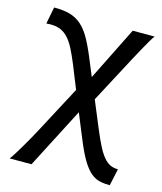

<svg xmlns="http://www.w3.org/2000/svg" viewBox="-112 -591 771 912"><g transform="rotate(15 273.5 -134.5)"><path d="M40.5 -507.8Q85 -508.3 117.2 -499.5Q149.4 -490.7 174.6 -469Q199.7 -447.3 220.5 -410.9Q241.2 -374.5 263.7 -319.8Q270 -304.2 279.1 -282.5Q288.1 -260.7 298.8 -234.9L429.7 -498H537.1Q529.8 -488.3 517.3 -467Q504.9 -445.8 491 -420.4Q477.1 -395 463.1 -369.1Q449.2 -343.3 439.5 -324.7L339.8 -136.7L394 -6.3Q413.1 39.6 429 70.8Q444.8 102.1 460.7 121.1Q476.6 140.1 493.7 148.2Q510.7 156.2 532.2 156.2L514.2 239.3Q486.8 239.3 464.1 234.1Q441.4 229 420.9 211.9Q400.4 194.8 380.4 162.6Q360.4 130.4 337.9 76.7Q326.7 50.3 312.5 15.4Q298.3 -19.5 282.7 -57.6L129.4 239.3H22Q29.8 229.5 43 208.5Q56.2 187.5 70.6 162.8Q85 138.2 98.9 113.3Q112.8 88.4 122.1 70.8L242.7 -156.7Q230 -188.5 218.5 -216.3Q207 -244.1 198.7 -266.1Q180.2 -311.5 163.6 -343.5Q147 -375.5 127.4 -394.8Q107.9 -414.1 83.3 -421.1Q58.6 -428.2 24.4 -424.8Z"/></g></svg>

Font: Andika
Style: Regular
Weight: 400
Designer: Victor Gaultney, Annie Olsen, Julie Remington, Don Collingsworth, Eric Hays
Foundry: SIL International
Version: Version 1.001